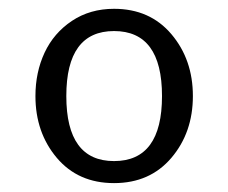

<svg xmlns="http://www.w3.org/2000/svg" viewBox="-20 -785 516 434"><path d="M60.1 -567.9Q60.1 -621.6 80.8 -666Q101.6 -710.4 142.6 -737.8Q183.6 -765.1 237.8 -765.1Q318.8 -765.1 367.4 -707.8Q416 -650.4 416 -567.9Q416 -485.4 367.4 -428.2Q318.8 -371.1 237.8 -371.1Q156.7 -371.1 108.4 -428.2Q60.1 -485.4 60.1 -567.9ZM237.8 -714.8Q129.9 -714.8 129.9 -567.9Q129.9 -420.9 237.8 -420.9Q346.2 -420.9 346.2 -567.9Q346.2 -714.8 237.8 -714.8Z"/></svg>

Font: Standard
Style: Regular
Weight: 400
Designer: Bryce Wilner
Version: Version 2.000;PS 2.0;hotconv 16.6.51;makeotf.lib2.5.65220 DE